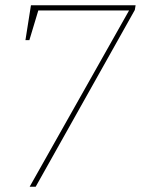

<svg xmlns="http://www.w3.org/2000/svg" viewBox="-20 -712 537 732"><path d="M77 -559 98 -692H497L494 -674L116 0H93L472 -672H126L92 -559Z"/></svg>

Font: Bitter Pro Thin
Style: Italic
Weight: 250
Italic angle: -9°
Designer: Sol Matas, and Bitter project Authors
Foundry: Sol Matas
Version: Version 1.010